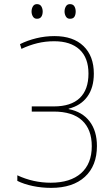

<svg xmlns="http://www.w3.org/2000/svg" viewBox="-20 -900 540 931"><path d="M228 11Q182 11 139 2Q96 -7 64 -23V-50Q141 -14 226 -14Q321 -14 373 -60Q425 -106 425 -191Q425 -272 378.5 -315.5Q332 -359 240 -359H134V-384H241Q324 -384 366.5 -424.5Q409 -465 409 -543Q409 -620 365.5 -660Q322 -700 243 -700Q200 -700 161 -690.5Q122 -681 84 -663L77 -686Q113 -704 156 -714.5Q199 -725 244 -725Q335 -725 385 -676.5Q435 -628 435 -543Q435 -475 403.5 -431.5Q372 -388 313 -373V-371Q379 -358 414.5 -311.5Q450 -265 450 -192Q450 -96 391.5 -42.5Q333 11 228 11ZM319 -809Q306 -809 299.5 -820Q293 -831 293 -844Q293 -858 299.5 -869Q306 -880 319 -880Q334 -880 340.5 -869.5Q347 -859 347 -844Q347 -829 341 -819Q335 -809 319 -809ZM159 -809Q146 -809 139.5 -820Q133 -831 133 -844Q133 -858 139.5 -869Q146 -880 159 -880Q174 -880 180.5 -869Q187 -858 187 -844Q187 -829 180.5 -819Q174 -809 159 -809Z"/></svg>

Font: Noto Sans Mono ExtraCondensed Thin
Style: Regular
Weight: 100
Width: 2
Designer: Monotype Design Team
Foundry: Monotype Imaging Inc.
Version: Version 2.014; ttfautohint (v1.8.4.7-5d5b)